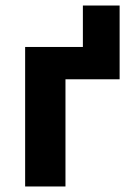

<svg xmlns="http://www.w3.org/2000/svg" viewBox="-20 -675 476 695"><path d="M280 -388V-655H413V-388ZM71 0V-505H413V-388H217V0Z"/></svg>

Font: Geologica SemiBold
Style: Regular
Weight: 600
Designer: Sindre Bremnes, Frode Helland
Foundry: Monokrom Skriftforlag AS
Version: Version 1.010;gftools[0.9.28]